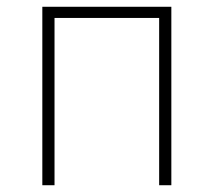

<svg xmlns="http://www.w3.org/2000/svg" viewBox="-20 -547 631 567"><path d="M105 0H141V-494H450V0H486V-527H105Z"/></svg>

Font: Harano Aji Gothic KR ExtraLight
Style: Regular
Weight: 250
Foundry: Masamichi Hosoda
Version: HaranoAjiGothicKR-ExtraLight version 20220220;ttx 4.29.1